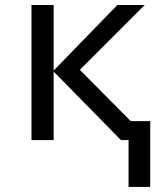

<svg xmlns="http://www.w3.org/2000/svg" viewBox="-20 -556 640 762"><path d="M460 0 192.9 -272V0H105V-536.1H192.9V-275.9L445.8 -536.1H554.2L296.9 -278.8L499 -75.2H576.2V186H490.2V0Z"/></svg>

Font: Noto Mono
Style: Regular
Weight: 400
Designer: Monotype Design Team
Foundry: Monotype Imaging Inc.
Version: Version 1.00